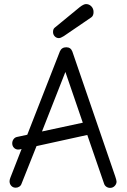

<svg xmlns="http://www.w3.org/2000/svg" viewBox="-20 -915 621 942"><path d="M269 -728Q256.8 -728 248.5 -736.8Q240.2 -745.6 240.2 -757.8Q240.2 -772.5 248 -778.8L371.1 -879.9Q390.6 -895 401.9 -895Q417.5 -895 428.2 -883.8Q439 -872.6 439 -856Q439 -837.9 428.2 -830.1L293 -737.8Q277.3 -728 269 -728ZM520 6.8Q509.8 6.8 501.5 1Q493.2 -4.9 490.2 -15.1L408.2 -252.9L159.2 -198.2L85.9 -14.2Q83 -4.9 75 0.5Q66.9 5.9 57.1 5.9Q43.9 5.9 35.4 -3.2Q26.9 -12.2 26.9 -25.9Q26.9 -32.7 30.8 -43L85.9 -184.1Q77.1 -181.2 67.9 -181.2Q55.7 -182.1 47.9 -190.7Q40 -199.2 40 -211.9Q40 -223.1 46.6 -232.2Q53.2 -241.2 64 -243.2L113.8 -253.9L273.9 -663.1Q282.7 -683.1 305.2 -683.1Q327.1 -683.1 335 -662.1L545.9 -47.9Q551.8 -30.3 551.8 -23.9Q551.8 -12.2 542.7 -2.7Q533.7 6.8 520 6.8ZM186 -270 386.2 -313 300.8 -562Z"/></svg>

Font: Comic Neue
Style: Regular
Weight: 400
Designer: Craig Rozynski
Foundry: Craig Rozynski
Version: Version 2.003;hotconv 1.0.109;makeotfexe 2.5.65596